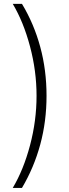

<svg xmlns="http://www.w3.org/2000/svg" viewBox="-20 -757 349 977"><path d="M91.8 199.2H44.9Q99.6 107.4 132.8 -17.6Q166 -142.6 166 -269.5Q166 -395.5 132.8 -520.5Q99.6 -645.5 44.9 -737.3H91.8Q152.8 -636.2 184.8 -518.3Q216.8 -400.4 216.8 -269.5Q216.8 -139.2 184.8 -21.5Q152.8 96.2 91.8 199.2Z"/></svg>

Font: Pretendard Std ExtraLight
Style: Regular
Weight: 200
Designer: Base glyphs from Inter by Rasmus Andersson; Hangeul glyphs from Noto Sans CJK(Source Han Sans) by Jang Soo-young and Kan
Foundry: Kil Hyung-jin
Version: Version 1.309